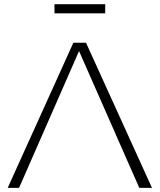

<svg xmlns="http://www.w3.org/2000/svg" viewBox="-20 -904 769 924"><path d="M527.8 -278.3 360.4 -658.2 71.8 0H17.1L333 -698.2H394L711.4 0H650.4L546.9 -234.4ZM486.3 -883.8V-839.8H242.2V-883.8Z"/></svg>

Font: Voltera Light
Style: Light
Weight: 300
Designer: Bernd Montag
Version: Version 1.301